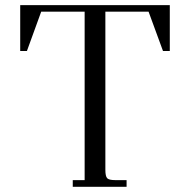

<svg xmlns="http://www.w3.org/2000/svg" viewBox="-20 -722 731 742"><path d="M58.1 -524.9V-702.1H636.2V-524.9H609.9L554.2 -676.8H387.2V-65.9Q387.2 -40.5 394.3 -33.2Q401.4 -25.9 425.8 -25.9H469.2V0H261.2V-25.9H307.1V-676.8H139.2L84 -524.9Z"/></svg>

Font: Dihjauti
Style: Regular
Weight: 400
Designer: T. Christopher White
Version: Version 3.0.0